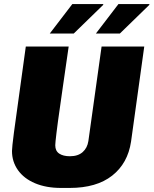

<svg xmlns="http://www.w3.org/2000/svg" viewBox="-20 -915 756 945"><path d="M318 -686 290 -492Q286 -462 275 -386.5Q264 -311 258 -261Q252 -211 252 -200Q252 -172 271.5 -159Q291 -146 324 -146Q364 -146 387 -166.5Q410 -187 415 -221L480 -686H690L625 -218Q609 -111 532 -50.5Q455 10 323 10H280Q207 10 152.5 -13Q98 -36 68.5 -77.5Q39 -119 39 -172Q39 -189 48.5 -262Q58 -335 75 -454L107 -686ZM487 -895 489 -892 343 -750H225L336 -895ZM714 -895 716 -892 570 -750H452L563 -895Z"/></svg>

Font: Chivo Black Italic
Style: Regular
Weight: 900
Italic angle: -8.05°
Designer: Hector Gatti
Foundry: Omnibus-Type
Version: Version 1.007